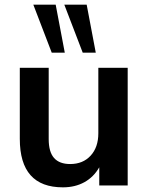

<svg xmlns="http://www.w3.org/2000/svg" viewBox="-20 -796 636 824"><path d="M528 -505V0H406V-78Q382 -36 342 -14Q302 8 250 8Q65 8 65 -200V-505H189V-199Q189 -144 212 -118Q235 -92 281 -92Q336 -92 369 -128Q402 -164 402 -224V-505ZM202 -570 123 -776H219L258 -570ZM335 -570 256 -776H352L391 -570Z"/></svg>

Font: PRinguin Sans
Style: Bold
Weight: 700
Designer: Vernon Adams
Foundry: Vernon Adams
Version: ""